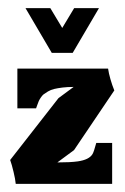

<svg xmlns="http://www.w3.org/2000/svg" viewBox="-20 -452 307 472"><path d="M107.3 -322H158.7L223.3 -432H162.3L133 -383.3L103.7 -432H42.7ZM18.7 0H255.7V-100.7H216.7Q210.7 -78.3 207.3 -73Q199 -59.3 171.3 -55.3Q153 -52.7 121 -52.7L162 -83L261 -229.7Q255.7 -242.7 251.5 -257.3Q247.3 -272 245.7 -283.3H22.7V-185.7H68.7Q69.3 -187.7 71.7 -194Q74 -200.3 75.2 -203.2Q76.3 -206 80 -211.7Q83.7 -217.3 87.3 -220.2Q91 -223 98 -227.2Q105 -231.3 113.3 -233.3Q121.7 -235.3 133.8 -236.8Q146 -238.3 161 -238.3L123.7 -210.7L5 -58.7Q9 -47.7 13.3 -29.5Q17.7 -11.3 18.7 0Z"/></svg>

Font: Jomhuria
Style: Regular
Weight: 400
Designer: Arabic design by Kourosh Beigpour, Latin design by Eben Sorkin, engineering by Lasse Fister and Khaled Hosney
Version: Version 1.0010